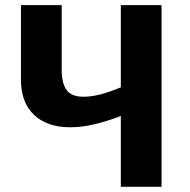

<svg xmlns="http://www.w3.org/2000/svg" viewBox="-20 -717 730 737"><path d="M600.1 -697.3V0H443.8V-271.5Q387.2 -250.5 340.3 -239.5Q293.5 -228.5 249.5 -228.5Q161.1 -228.5 110.8 -275.9Q60.5 -323.2 60.5 -410.6V-697.3H216.8V-449.2Q216.8 -397.5 235.6 -371.6Q254.4 -345.7 300.3 -345.7Q330.6 -345.7 365.7 -354.7Q400.9 -363.8 443.8 -381.8V-697.3Z"/></svg>

Font: Lunasima
Style: Bold
Weight: 700
Designer: The DocRepair Project, Monotype Design Team
Foundry: Google
Version: Version 2.009